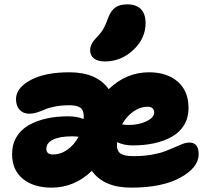

<svg xmlns="http://www.w3.org/2000/svg" viewBox="-20 -860 967 890"><path d="M466.8 -575.2Q433.1 -575.2 415.5 -589.1Q397.9 -603 397.9 -627Q397.9 -656.7 428.2 -687Q448.2 -707 459.5 -726.8Q470.7 -746.6 481.9 -778.8Q495.1 -812.5 515.9 -826.2Q536.6 -839.8 569.8 -839.8Q610.8 -839.8 632.8 -817.9Q654.8 -795.9 654.8 -752.9Q654.8 -681.2 597.7 -628.2Q540.5 -575.2 466.8 -575.2ZM219.2 9.8Q136.2 9.8 86.2 -30.8Q36.1 -71.3 36.1 -146Q36.1 -190.9 56.6 -225.1Q77.1 -259.3 113.3 -279.8Q149.4 -300.3 195.1 -310.5Q240.7 -320.8 294.9 -320.8Q337.9 -320.8 367.2 -308.1Q368.2 -312 368.2 -320.8Q368.2 -349.1 352.8 -360.6Q337.4 -372.1 301.8 -372.1Q264.2 -372.1 233.9 -366Q203.6 -359.9 187.7 -352.5Q171.9 -345.2 152.6 -339.1Q133.3 -333 115.2 -333Q87.4 -333 70.8 -351.3Q54.2 -369.6 54.2 -400.9Q54.2 -451.7 120.8 -488.3Q187.5 -524.9 301.8 -524.9Q428.2 -524.9 483.9 -446.8Q565.4 -524.9 670.9 -524.9Q753.9 -524.9 804 -481.4Q854 -438 854 -358.9Q854 -314.5 833.5 -280.5Q813 -246.6 776.9 -226.3Q740.7 -206.1 695.1 -196Q649.4 -186 595.2 -186Q554.2 -186 522.9 -201.2Q522 -197.3 522 -187Q522 -159.7 539.3 -147.9Q556.6 -136.2 600.1 -136.2Q644.5 -136.2 682.4 -142.8Q720.2 -149.4 744.6 -158.7Q769 -168 788.8 -177Q808.6 -186 825.9 -192.6Q843.3 -199.2 857.9 -199.2Q900.9 -199.2 900.9 -145Q900.9 -83.5 816.4 -36.9Q731.9 9.8 587.9 9.8Q461.4 9.8 405.8 -67.9Q324.7 9.8 219.2 9.8ZM666 -365.2Q629.4 -365.2 597.4 -342.5Q565.4 -319.8 545.9 -283.2Q565.4 -280.8 576.2 -280.8Q624 -280.8 659.4 -298.1Q694.8 -315.4 694.8 -337.9Q694.8 -350.6 687.3 -357.9Q679.7 -365.2 666 -365.2ZM194.8 -170.9Q194.8 -144 225.1 -144Q261.7 -144 293.2 -166.7Q324.7 -189.5 344.2 -226.1Q328.6 -228 314 -228Q256.8 -228 225.8 -212.6Q194.8 -197.3 194.8 -170.9Z"/></svg>

Font: Shantell Sans Irregular
Style: Regular
Weight: 800
Designer: Stephen Nixon, Anya Danilova, Shantell Martin
Foundry: Arrow Type
Version: Version 1.006;[9816181b4]